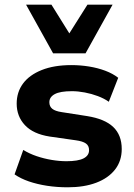

<svg xmlns="http://www.w3.org/2000/svg" viewBox="-20 -786 572 817"><path d="M268 11Q222 11 180 4.5Q138 -2 103 -14Q68 -26 42 -44L79 -148Q105 -132 136 -121.5Q167 -111 200 -105.5Q233 -100 263 -100Q312 -100 335.5 -112Q359 -124 359 -147Q359 -166 345.5 -175.5Q332 -185 303 -189L191 -205Q121 -216 86 -253.5Q51 -291 51 -345Q51 -394 78 -430.5Q105 -467 157.5 -488Q210 -509 284 -509Q322 -509 359 -503Q396 -497 428 -485Q460 -473 483 -455L443 -353Q423 -367 396.5 -377Q370 -387 341 -392.5Q312 -398 286 -398Q236 -398 213 -385.5Q190 -373 190 -351Q190 -333 202.5 -323Q215 -313 242 -309L351 -292Q426 -280 462 -245.5Q498 -211 498 -152Q498 -101 469.5 -64.5Q441 -28 389.5 -8.5Q338 11 268 11ZM206 -559 91 -766H199L275 -644L352 -766H459L344 -559Z"/></svg>

Font: Nunito Sans 9pt ExtraBold
Style: Regular
Weight: 800
Version: Version 3.101;gftools[0.9.27]